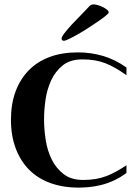

<svg xmlns="http://www.w3.org/2000/svg" viewBox="-20 -846 636 876"><path d="M30 -300Q30 -372 51 -428.5Q72 -485 111 -525Q150 -565 206.5 -586Q263 -607 335 -607Q396 -607 451 -590.5Q506 -574 557 -538V-503Q530 -522 506.5 -535.5Q483 -549 459.5 -558Q436 -567 410.5 -571Q385 -575 355 -575Q300 -575 266 -547.5Q232 -520 213 -478.5Q194 -437 187.5 -389.5Q181 -342 181 -301Q181 -256 188.5 -207.5Q196 -159 216 -118.5Q236 -78 270.5 -51.5Q305 -25 359 -25Q391 -25 417 -29.5Q443 -34 466.5 -43Q490 -52 512 -64.5Q534 -77 557 -92V-57Q529 -36 499.5 -22.5Q470 -9 441.5 -2Q413 5 387 7.5Q361 10 339 10Q267 10 209.5 -11Q152 -32 112.5 -72Q73 -112 51.5 -169.5Q30 -227 30 -300ZM261 -670Q261 -678 275.5 -696.5Q290 -715 309 -735.5Q328 -756 346.5 -774.5Q365 -793 372 -801Q380 -809 387.5 -817.5Q395 -826 408 -826Q414 -826 425 -823Q436 -820 447.5 -814.5Q459 -809 467.5 -802.5Q476 -796 476 -789Q476 -785 462.5 -774Q449 -763 428.5 -749Q408 -735 383.5 -719Q359 -703 336 -690Q313 -677 295.5 -668.5Q278 -660 272 -660Q261 -660 261 -670Z"/></svg>

Font: Gamine
Style: Bold
Weight: 700
Designer: Tapiwanashe Sebastian Garikayi
Version: Version 1.000